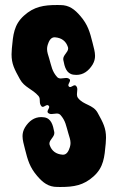

<svg xmlns="http://www.w3.org/2000/svg" viewBox="-20 -741 466 761"><path d="M133 -360C143 -347 132 -333 145 -319C153 -312 165 -331 173 -322C181 -315 163 -302 170 -294C174.2 -290.1 179 -289 184.1 -289C190.9 -289 198.1 -291 204.9 -291C210 -291 214.8 -289.9 219 -286C240 -263 242 -242 251 -212C255.2 -197.9 259.5 -186.7 259.5 -174.3C259.5 -169.2 258.8 -163.9 257 -158C252.3 -142.9 244.9 -127.8 229.8 -127.8C228.9 -127.8 228 -127.9 227 -128C203 -130 185 -142 177 -166C176.2 -168.2 175.9 -170.2 175.9 -172.2C175.9 -187.3 195.4 -197.7 195.4 -214C195.4 -215.3 195.3 -216.6 195 -218C190 -245 183 -272 155 -276C151 -276.6 147.1 -276.9 143.3 -276.9C116 -276.9 94.8 -261.5 79 -236C71.9 -223.9 69.3 -212.7 69.3 -201.3C69.3 -185.4 74.3 -169.2 79 -150C90 -106 98 -78 127 -44C150 -17 172 0 207 0C211.7 0.1 216.2 0.1 220.7 0.1C271.9 0.1 311.5 -6.1 351 -42C391 -78 394 -118 399 -172C399.8 -180.5 400.2 -188.1 400.2 -195.2C400.2 -233.2 388.9 -254.4 367 -294C349 -327 311 -324 289 -353C285.8 -357.4 284.9 -362.2 284.9 -367.1C284.9 -373.6 286.4 -380.2 286.4 -386.4C286.4 -391.7 285.3 -396.7 281 -401C273 -409 261 -390 253 -398C245 -406 263 -419 256 -427C251.8 -430.9 247 -432 241.9 -432C235.1 -432 227.9 -430 221.1 -430C216 -430 211.2 -431.1 207 -435C186 -458 184 -479 175 -509C170.8 -523.1 166.5 -534.3 166.5 -546.7C166.5 -551.8 167.2 -557.1 169 -563C173.7 -578.1 181.1 -593.2 196.2 -593.2C197.1 -593.2 198 -593.1 199 -593C223 -591 241 -579 249 -555C249.8 -552.8 250.1 -550.8 250.1 -548.8C250.1 -533.7 230.6 -523.3 230.6 -507C230.6 -505.7 230.7 -504.4 231 -503C236 -476 243 -449 271 -445C275 -444.4 278.9 -444.1 282.7 -444.1C310 -444.1 331.2 -459.5 347 -485C354.1 -497.1 356.7 -508.3 356.7 -519.7C356.7 -535.6 351.7 -551.8 347 -571C336 -615 328 -643 299 -677C276 -704 254 -721 219 -721C214.3 -721.1 209.8 -721.1 205.3 -721.1C154.1 -721.1 114.5 -714.9 75 -679C35 -643 32 -603 27 -549C26.2 -540.5 25.8 -532.9 25.8 -525.8C25.8 -487.8 37.1 -466.6 59 -427C77 -394 108 -389 133 -360Z"/></svg>

Font: Chromatic Etruscan
Style: Regular
Weight: 400
Version: Version 000.910